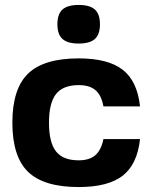

<svg xmlns="http://www.w3.org/2000/svg" viewBox="-20 -746 616 776"><path d="M398 -184H546Q535 -82 476 -36Q417 10 298 10Q157 10 93.5 -51.5Q30 -113 30 -250Q30 -387 93.5 -448.5Q157 -510 298 -510Q417 -510 476 -464Q535 -418 546 -316H398Q390 -361 366 -381.5Q342 -402 298 -402Q235 -402 206.5 -366Q178 -330 178 -250Q178 -170 206.5 -134Q235 -98 298 -98Q341 -98 365 -118.5Q389 -139 398 -184ZM232.5 -707.5Q253 -726 298 -726Q343 -726 363.5 -707.5Q384 -689 384 -648Q384 -607 363.5 -588.5Q343 -570 298 -570Q253 -570 232.5 -588.5Q212 -607 212 -648Q212 -689 232.5 -707.5Z"/></svg>

Font: Fivo Sans
Style: Regular
Weight: 700
Designer: Alexander Slobzheninov
Foundry: Alexander Slobzheninov
Version: 1.0